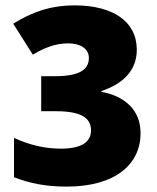

<svg xmlns="http://www.w3.org/2000/svg" viewBox="-20 -681 584 713"><path d="M488 -496C488 -603 397 -661 258 -661C165 -661 97 -635 29 -593L102 -478C143 -503 186 -520 233 -520C279 -520 310 -500 310 -466C310 -421 273 -398 183 -398H133V-268H187C280 -268 318 -244 318 -197C318 -153 282 -129 206 -129C146 -129 88 -143 32 -169V-23C87 -1 149 12 227 12C411 12 502 -73 502 -186C502 -274 442 -324 357 -340V-343C435 -369 488 -418 488 -496Z"/></svg>

Font: Noto Sans Telugu SemiCondensed Black
Style: Regular
Weight: 900
Width: 4
Designer: Jelle Bosma - Monotype Design Team
Foundry: Monotype Imaging Inc.
Version: Version 2.005